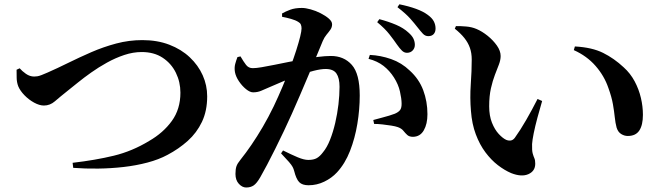

<svg xmlns="http://www.w3.org/2000/svg" viewBox="-20 -816 3040 880"><path d="M70.2 -503Q80.9 -490.3 98.8 -477.7Q116.7 -465.2 136.5 -465.2Q143.9 -465.2 151.6 -466.4Q159.3 -467.7 170.7 -472.1Q182.2 -476.4 198.3 -483.6Q242.7 -503.1 293.1 -528Q343.6 -552.9 398.6 -576.9Q453.6 -600.8 512.3 -616.5Q571.1 -632.2 632.4 -632.2Q701.1 -632.2 756 -611.1Q810.9 -590.1 849.7 -553.5Q888.5 -517 909.1 -470.9Q929.6 -424.8 929.6 -374.7Q929.6 -307.8 905.6 -257.4Q881.6 -207.1 840.5 -170.3Q799.5 -133.5 747.9 -106.3Q707.7 -84.6 655.7 -70.9Q603.8 -57.2 546.3 -50.6Q488.7 -44.1 429.9 -43.3Q371.2 -42.5 315.6 -46.7L312.8 -69.8Q417.4 -81.9 501.7 -102.4Q586.1 -122.9 663.2 -169.8Q728.2 -207.1 767.5 -261.5Q806.9 -315.8 806.9 -391.3Q806.9 -440.1 786.1 -482.5Q765.3 -525 725.8 -551.2Q686.2 -577.5 629.5 -577.5Q590.1 -577.5 549.6 -564Q509.1 -550.5 470.5 -529.1Q431.9 -507.7 398.1 -483.7Q364.2 -459.7 337.6 -438.1Q311.1 -416.4 294.1 -403.2Q253.5 -370.8 231.4 -351.6Q209.2 -332.3 181.2 -332.3Q160.9 -332.3 136.4 -345.6Q111.9 -359 92.1 -379.5Q72.3 -399.9 63.6 -420.6Q56.6 -439.4 56.4 -459.4Q56.3 -479.4 56 -496.4Z M1799.4 -611.8Q1785.5 -632.3 1765 -658.5Q1744.5 -684.8 1708.8 -714.3L1718.7 -728.2Q1760.8 -717 1795.2 -702.4Q1829.6 -687.8 1852.4 -666.5Q1868.8 -652.1 1875.1 -638.5Q1881.4 -624.8 1881.4 -610.6Q1881.4 -595.2 1871.3 -584.6Q1861.2 -574 1845.2 -574Q1832.4 -574 1822.1 -584.1Q1811.7 -594.3 1799.4 -611.8ZM1893.3 -691.1Q1879.6 -708.9 1860.3 -730.7Q1841 -752.6 1801.7 -783.1L1810.6 -796.3Q1853.5 -787.6 1887 -775.4Q1920.6 -763.1 1941.2 -747.4Q1960.5 -733.3 1968.4 -718Q1976.3 -702.6 1976.3 -685.4Q1976.3 -669.3 1967.7 -659.8Q1959 -650.3 1943.2 -650.3Q1928.8 -650.3 1918.4 -661.3Q1908.1 -672.3 1893.3 -691.1ZM1277.3 -126.4Q1315.4 -107.4 1344.3 -95.2Q1373.3 -83 1393 -83Q1417.4 -83 1432 -91.3Q1446.5 -99.5 1460.2 -117.9Q1478.5 -139.6 1492.5 -174.9Q1506.6 -210.3 1516.4 -252.4Q1526.1 -294.5 1531.2 -337.5Q1536.2 -380.5 1536.2 -418.2Q1536.2 -458.5 1522 -479.1Q1507.9 -499.8 1472.6 -499.8Q1450.5 -499.8 1417.7 -491.5Q1384.9 -483.2 1348.4 -470.2Q1311.9 -457.3 1277.8 -443.3Q1243.6 -429.3 1219.3 -418.2Q1194.3 -407.4 1177.4 -400.1Q1160.6 -392.8 1140 -392.8Q1125.8 -392.8 1107.6 -407.4Q1089.5 -422.1 1075.2 -443.4Q1060.9 -464.6 1056.9 -485.2Q1053.5 -505.6 1057.9 -522.4Q1062.4 -539.1 1068.3 -554.3L1082.3 -557.5Q1096.3 -533.4 1107.8 -518.5Q1119.4 -503.6 1138.4 -503.6Q1154.4 -503.6 1179.8 -508Q1205.2 -512.4 1237.3 -518.8Q1269.4 -525.2 1305.2 -532.5Q1341 -539.7 1377.2 -545.7Q1401.6 -550.7 1436.4 -555.1Q1471.1 -559.5 1496.4 -559.5Q1556.2 -559.5 1592.5 -518.7Q1628.8 -477.9 1628.8 -378.2Q1628.8 -314.8 1617.9 -248.6Q1607 -182.5 1584.3 -124.3Q1561.7 -66.2 1524.4 -25.8Q1500.5 0 1466.4 16.5Q1432.3 33.1 1394.3 33.1Q1365.5 33.1 1351.5 19Q1337.6 4.9 1328.3 -32.3Q1325.8 -42.2 1321.2 -50.8Q1316.7 -59.4 1304.8 -73.3Q1292.8 -87.1 1268.2 -113.1ZM1272.8 -739.1V-754.3Q1288.2 -763.2 1310.2 -771.4Q1332.2 -779.6 1363.5 -779.6Q1380.5 -779.6 1403.9 -773.1Q1427.4 -766.7 1449.7 -755.2Q1472.1 -743.8 1487.1 -730.8Q1502.1 -717.8 1502.1 -704.7Q1502.1 -691 1494.3 -679.9Q1486.5 -668.7 1476.5 -656.9Q1466.5 -645 1459.3 -628.1Q1449.8 -605.1 1433.2 -565Q1416.5 -525 1396.3 -476.9Q1376.2 -428.8 1355.5 -380.9Q1334.9 -332.9 1317.7 -294.5Q1300.8 -256.7 1281.2 -215.4Q1261.5 -174.1 1241.7 -134.2Q1221.9 -94.2 1204.1 -60.7Q1186.4 -27.3 1173.1 -4Q1156.8 24.3 1142.7 33.8Q1128.6 43.4 1108.2 43.4Q1090.3 43.4 1074.7 26.5Q1059.2 9.6 1059.2 -18.7Q1059.2 -40.8 1063.7 -53.8Q1068.1 -66.8 1082 -83.7Q1106.6 -114.4 1132.4 -152.1Q1158.2 -189.8 1184.3 -234.3Q1210.4 -278.9 1234.6 -328.8Q1255.8 -373.5 1275.1 -419.2Q1294.4 -464.8 1310.5 -507.6Q1326.6 -550.4 1338 -586.2Q1349.4 -622.1 1355.8 -648.1Q1362.1 -674.1 1362.1 -685.6Q1362.1 -695.8 1358.9 -703.4Q1355.7 -710.9 1346.9 -715.7Q1334.4 -723.6 1313.9 -729.4Q1293.4 -735.2 1272.8 -739.1ZM1669.1 -546.3 1675.1 -564.3Q1724.3 -562.1 1772.6 -545.2Q1820.9 -528.3 1858.1 -492.4Q1900.5 -454 1919.8 -402.5Q1939.1 -351 1939.1 -292.5Q1939.1 -247.8 1922.5 -218.8Q1905.9 -189.7 1873.3 -188.9Q1855.9 -188.9 1846.7 -197.3Q1837.6 -205.6 1829 -216.4Q1820.5 -227.2 1803.6 -233.3Q1792.8 -237.2 1773.5 -240.3Q1754.1 -243.4 1733.3 -245.7Q1712.4 -248.1 1694.7 -248L1690.9 -266Q1712.3 -271.9 1730.6 -276.7Q1749 -281.4 1763.8 -286Q1778.7 -290.5 1789.7 -294.8Q1806.5 -302 1813.9 -311.9Q1821.2 -321.9 1820.7 -342.4Q1820.4 -364.3 1813.1 -396.7Q1805.8 -429.1 1785.7 -460.8Q1765.9 -492 1737.8 -514Q1709.7 -535.9 1669.1 -546.3Z M2142.1 -543.5Q2142.1 -572.7 2133.8 -596.4Q2125.6 -620.1 2108.4 -641.7Q2091.1 -663.4 2064.5 -684.5L2069.7 -696.4Q2089.6 -696.8 2115.9 -694.6Q2142.3 -692.5 2164.2 -683.1Q2189.4 -672.4 2214.9 -652Q2240.3 -631.5 2257.5 -607.1Q2274.6 -582.8 2274.6 -559.2Q2274.6 -541 2266.6 -520.1Q2258.6 -499.2 2248.3 -472.8Q2238.1 -446.3 2230.1 -411.2Q2222.1 -376.1 2222.1 -328.7Q2222.1 -285.4 2234.8 -253.6Q2247.6 -221.7 2265.9 -202Q2284.2 -182.3 2299.9 -175.1Q2310.9 -170.6 2321.1 -172.1Q2331.3 -173.6 2339.5 -184.3Q2364.7 -219.3 2391.5 -265.8Q2418.3 -312.3 2443.8 -362.4L2464.8 -353.1Q2453.5 -315.1 2443.1 -276.1Q2432.6 -237 2426.2 -205.3Q2419.8 -173.7 2418.7 -155.7Q2417.8 -125.8 2421.6 -112.4Q2425.5 -98.9 2429.3 -90.5Q2433.2 -82 2433.2 -65.7Q2433.2 -31.8 2401.8 -17.8Q2370.4 -3.9 2322.8 -22.6Q2292.3 -35.6 2261.8 -59.1Q2231.3 -82.6 2205 -117.7Q2178.6 -152.8 2160.8 -200.3Q2142.9 -247.7 2138.5 -307.7Q2133.4 -367 2137.7 -429.5Q2142.1 -491.9 2142.1 -543.5ZM2610 -586.3 2614.9 -603.1Q2693.8 -598.8 2744.2 -573.6Q2794.6 -548.5 2838.5 -507.5Q2869.4 -479.7 2888.8 -443.3Q2908.2 -406.9 2917.4 -367.6Q2926.7 -328.3 2926.7 -289.7Q2926.7 -242.9 2910.2 -217.8Q2893.7 -192.8 2857.4 -192.8Q2841.5 -192.8 2827 -201.8Q2812.5 -210.8 2806.1 -231.1Q2800.4 -252.4 2797.7 -278.7Q2795 -305 2789.3 -338Q2783.6 -371.1 2768.4 -412.9Q2749.6 -468.2 2709.7 -513.8Q2669.9 -559.4 2610 -586.3Z"/></svg>

Font: Early Summer Mincho VF
Style: Regular
Weight: 250
Designer: GuiWonder
Version: Version 1.002